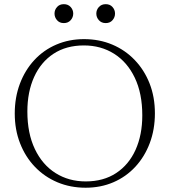

<svg xmlns="http://www.w3.org/2000/svg" viewBox="-20 -868 794 898"><path d="M373 -685Q444.5 -685 505 -659.5Q565.5 -634 610.2 -587.2Q655 -540.5 679.8 -477.2Q704.5 -414 704.5 -338Q704.5 -262.5 680.5 -198.8Q656.5 -135 613 -88Q569.5 -41 510.2 -15.5Q451 10 380.5 10Q309 10 248.5 -15.5Q188 -41 143.2 -87.8Q98.5 -134.5 73.8 -198Q49 -261.5 49 -337Q49 -412.5 73 -476.2Q97 -540 140.5 -587Q184 -634 243.5 -659.5Q303 -685 373 -685ZM381 -19.5Q464 -19.5 523.2 -58.5Q582.5 -97.5 614 -167.2Q645.5 -237 645.5 -328.5Q645.5 -431 610.5 -504.2Q575.5 -577.5 513.8 -616.5Q452 -655.5 372.5 -655.5Q289.5 -655.5 230.2 -616.5Q171 -577.5 139.5 -507.8Q108 -438 108 -346.5Q108 -244.5 143 -171Q178 -97.5 239.8 -58.5Q301.5 -19.5 381 -19.5ZM278.5 -760Q258.5 -760 246.8 -773.5Q235 -787 235 -804.5Q235 -822 246.8 -835.2Q258.5 -848.5 278.5 -848.5Q298.5 -848.5 310.5 -835.2Q322.5 -822 322.5 -804.5Q322.5 -787 310.5 -773.5Q298.5 -760 278.5 -760ZM474.5 -760Q454.5 -760 442.5 -773.5Q430.5 -787 430.5 -804.5Q430.5 -822 442.5 -835.2Q454.5 -848.5 474.5 -848.5Q494.5 -848.5 506.2 -835.2Q518 -822 518 -804.5Q518 -787 506.2 -773.5Q494.5 -760 474.5 -760Z"/></svg>

Font: Newsreader 24pt Light
Style: Regular
Weight: 300
Designer: Hugues Gentile
Foundry: Production Type
Version: Version 1.003